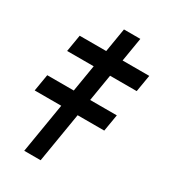

<svg xmlns="http://www.w3.org/2000/svg" viewBox="-240 -802 781 887"><g transform="rotate(30 150.5 -358.0)"><path d="M241.7 -715.8 123 0H35.6L154.3 -715.8ZM-23.4 -498.5 -8.3 -588.4H362.8L347.7 -498.5ZM-62 -265.6 -46.9 -355.5H324.2L309.1 -265.6Z"/></g></svg>

Font: Inter Display
Style: Bold Italic
Weight: 700
Italic angle: -9.39999°
Designer: Rasmus Andersson
Foundry: rsms
Version: Version 4.000;git-a52131595